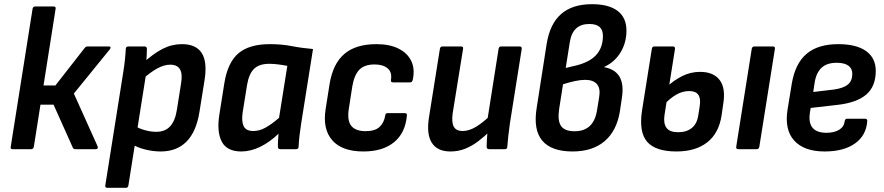

<svg xmlns="http://www.w3.org/2000/svg" viewBox="-20 -714 4233 919"><path d="M501.1 -491.7Q507.9 -491.7 509 -487.6Q510.1 -483.6 505.8 -478.1L333.5 -266.2L447.3 -13.5Q449.7 -8.4 447.3 -4.2Q445 0 438.9 0H340.7Q331.6 0 328.6 -7.1L236.4 -213H173.7L141.9 -11.1Q139.5 0 129 0H40.1Q29.3 0 31.3 -11.1L135.9 -671.9Q137.9 -683 148.4 -683H236.8Q248.2 -683 246.2 -671.9L188.3 -304.9H245.2L385.4 -484.6Q390.8 -491.7 399.9 -491.7Z M749.2 11Q712.5 11 674.3 1.4Q636 -8.3 612.3 -23.9L623.9 -112Q646 -98.5 674 -90.8Q701.9 -83.1 728 -83.1Q769.7 -83.1 793.8 -108.7Q818 -134.3 826.5 -187.2L846.4 -313.1Q854.6 -360.7 841.3 -382.5Q828 -404.4 794.7 -404.4Q766.1 -404.4 732.8 -386.5Q699.6 -368.5 656.6 -330.1L661.4 -409.5Q713.7 -457.3 757.9 -480Q802.1 -502.7 850.7 -502.7Q918.5 -502.7 945.6 -460.2Q972.8 -417.8 959.2 -330.9L934.7 -178.4Q919.7 -84 873 -36.5Q826.2 11 749.2 11ZM494.1 185Q482.5 185 483.9 173.9L570.5 -371.6Q575.3 -402.1 578.1 -429.4Q581 -456.8 582 -479.9Q582.7 -491.7 594.4 -491.7H671.4Q682.8 -491.7 683.2 -480.5Q682.9 -466.8 681.9 -444.7Q680.9 -422.7 678.9 -407.1L679.1 -359.9L594.5 173.9Q592.5 185 582.8 185Z M1134.9 11Q1066 11 1041.4 -36.2Q1016.9 -83.3 1029.9 -165.3L1054 -317Q1070.3 -416.1 1121.9 -459.4Q1173.6 -502.7 1271.6 -502.7Q1328.8 -502.7 1376.5 -493.3Q1424.1 -484 1478.2 -479.4L1421.8 -124.6Q1416.8 -92.9 1413.6 -65Q1410.5 -37.1 1409.1 -11.1Q1408.7 0 1397 0H1321.3Q1310.9 0 1310.2 -11.1Q1309.8 -25.4 1311 -41.6Q1312.1 -57.9 1313.1 -73.8Q1269.9 -32.6 1224.4 -10.8Q1178.9 11 1134.9 11ZM1193 -86.9Q1221 -86.9 1249.5 -102.3Q1278.1 -117.7 1315.6 -149.9L1355.3 -398.7Q1335.3 -402.7 1312.5 -405.6Q1289.7 -408.6 1269.1 -408.6Q1220.9 -408.6 1196.4 -384.9Q1171.8 -361.2 1162.9 -309.2L1141.7 -177.5Q1135.1 -134.5 1146 -110.7Q1156.9 -86.9 1193 -86.9Z M1719.9 11Q1617.3 11 1570.5 -42.4Q1523.7 -95.7 1538.4 -190.7L1557.6 -312.2Q1573.3 -408.5 1627.9 -455.6Q1682.5 -502.7 1782.1 -502.7Q1845 -502.7 1887.7 -481.3Q1930.5 -459.9 1948.7 -421.6Q1966.9 -383.3 1955.5 -331.5Q1952.5 -319.7 1943.1 -319.7H1861.3Q1849.2 -319.7 1851.2 -331.5Q1857.5 -367.8 1835.6 -386.6Q1813.6 -405.5 1773.1 -405.5Q1724.1 -405.5 1699.8 -380.1Q1675.5 -354.8 1666.2 -300.3L1649.7 -193.7Q1640.8 -138.3 1661 -112.2Q1681.3 -86.2 1730 -86.2Q1774.1 -86.2 1796 -105.8Q1817.9 -125.5 1823.8 -160.8Q1824.6 -172.6 1835.6 -172.6H1918Q1928.9 -172.6 1927.5 -160.8Q1920.2 -77.2 1865.9 -33.1Q1811.6 11 1719.9 11Z M2135.8 11Q2073.3 11 2046.8 -30.6Q2020.3 -72.3 2033.6 -154.4L2085.6 -480.5Q2087.6 -491.7 2098.1 -491.7H2185.8Q2198.9 -491.7 2196.5 -480.5L2146.7 -171.7Q2140.8 -128 2152.1 -107.5Q2163.5 -86.9 2194.4 -86.9Q2225.1 -86.9 2258.7 -107.2Q2292.3 -127.5 2333.4 -167.4L2327.6 -89Q2298.6 -60.2 2268.5 -37.5Q2238.4 -14.9 2206 -1.9Q2173.6 11 2135.8 11ZM2321 0Q2309.9 0 2309.2 -11.1Q2309.5 -29.7 2310.8 -50.6Q2312.1 -71.6 2314.8 -92.2L2312.3 -136.2L2366.5 -480.5Q2368.5 -491.7 2379 -491.7H2467.4Q2478.5 -491.7 2477.2 -479.9L2420.8 -124.6Q2416.5 -94.8 2413.3 -66Q2410.1 -37.1 2408.1 -11.1Q2407.7 0 2396.7 0Z M2720.4 11Q2618.8 11 2575.2 -41.2Q2531.5 -93.4 2549 -199.1L2596.6 -504.1Q2612 -599.8 2665.8 -646.9Q2719.6 -694 2813.4 -694Q2893.9 -694 2936.2 -661.8Q2978.5 -629.6 2978.5 -567.6Q2978.5 -509.9 2950.4 -463.4Q2922.3 -416.9 2872.3 -393.8V-392.4Q2925.1 -382.4 2945.9 -345.8Q2966.7 -309.1 2956.5 -244.4L2947.3 -182.5Q2932.5 -88.4 2874.5 -38.7Q2816.5 11 2720.4 11ZM2730.2 -85.8Q2822.2 -85.8 2837.7 -186.7L2848.3 -252.1Q2854.5 -291.6 2836.8 -311.7Q2819.1 -331.8 2780.5 -331.8Q2759.5 -331.8 2732.9 -326.2Q2706.3 -320.6 2674.9 -310.7L2656.1 -190.9Q2648.2 -135.3 2665.8 -110.5Q2683.4 -85.8 2730.2 -85.8ZM2687.8 -388.8 2718.6 -396.1Q2795.8 -411.8 2830.8 -447.9Q2865.8 -484 2865.8 -542Q2865.8 -571.3 2849.6 -585.3Q2833.4 -599.2 2800.6 -599.2Q2760.8 -599.2 2737.5 -577.6Q2714.1 -556 2707.2 -511.3Z M3217.8 11Q3117.9 11 3077.6 -35.3Q3037.3 -81.6 3053.1 -185.4L3100 -480.5Q3102 -491.7 3111.8 -491.7H3200.8Q3211.6 -491.7 3210.9 -480.5L3160.6 -163.5Q3154.7 -122.7 3170.3 -101.9Q3186 -81.1 3225.7 -81.1Q3266.1 -81.1 3291.2 -101.3Q3316.3 -121.5 3322.3 -161.9L3329.5 -208.1Q3334.5 -244 3322 -261.1Q3309.5 -278.1 3278.9 -278.1Q3246.2 -278.1 3216.2 -260.6Q3186.1 -243 3157.5 -211.9L3169.6 -296.4Q3204 -328.7 3244.5 -349.4Q3285 -370 3331 -370Q3394 -370 3424.1 -331.7Q3454.2 -293.3 3441.8 -217.2L3433.8 -161.4Q3420.5 -75.5 3364.6 -32.3Q3308.8 11 3217.8 11ZM3514 0Q3501.9 0 3503.9 -11.8L3578.2 -480.5Q3580.6 -491.7 3590.7 -491.7H3678.7Q3690.9 -491.7 3689.1 -480.5L3614.5 -11.8Q3612.1 0 3602.7 0Z M3927.3 11Q3828.4 11 3781.2 -41.4Q3734 -93.8 3749.8 -190.9L3770 -314.4Q3786.3 -410.4 3840.8 -456.5Q3895.2 -502.7 3992.3 -502.7Q4079.8 -502.7 4125.8 -469.3Q4171.8 -435.9 4171.8 -374.8Q4171.8 -300.6 4126.4 -261.5Q4081 -222.5 3989.3 -212.1L3860.2 -197.3L3856.3 -172.7Q3849.6 -125.2 3869.8 -101.8Q3890 -78.4 3935.4 -78.4Q3973.4 -78.4 3996.7 -92.9Q4020.1 -107.3 4023.1 -133.9Q4024.4 -145.7 4034.8 -145.7H4120.7Q4131.8 -145.7 4131.1 -134.6Q4126.3 -65.4 4072.2 -27.2Q4018.2 11 3927.3 11ZM3872.6 -273.7 3971.9 -285.5Q4018 -292.1 4038.8 -309.7Q4059.5 -327.4 4059.5 -360.6Q4059.5 -386.3 4040.5 -399.9Q4021.5 -413.5 3984.6 -413.5Q3938.2 -413.5 3912.5 -389.8Q3886.8 -366.1 3879.2 -318.4Z"/></svg>

Font: Sofia Sans Semi Condensed
Style: Italic
Weight: 400
Italic angle: -9°
Designer: Botio Nikoltchev, Ani Petrova
Foundry: lettersoup
Version: Version 4.101